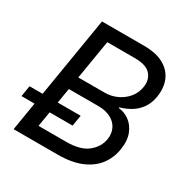

<svg xmlns="http://www.w3.org/2000/svg" viewBox="-176 -872 992 1016"><g transform="rotate(30 320.0 -364.0)"><path d="M40.5 0 160.6 -727.5H416.5Q492.2 -727.5 538.6 -701.4Q585 -675.3 603.3 -630.6Q621.6 -585.9 612.8 -530.3Q606 -486.8 584.7 -456.5Q563.5 -426.3 532.7 -407.7Q502 -389.2 466.8 -379.4V-375Q502 -372.1 532.2 -350.1Q562.5 -328.1 578.4 -288.1Q594.2 -248 585 -190.9Q576.2 -135.3 543.7 -92.3Q511.2 -49.3 453.4 -24.7Q395.5 0 309.6 0ZM146 -81.1H315.4Q401.4 -81.1 445.3 -116.5Q489.3 -151.9 497.6 -202.6Q503.4 -239.3 489.5 -268.1Q475.6 -296.9 444.3 -313.5Q413.1 -330.1 366.7 -330.1H187.5ZM200.2 -408.2H360.8Q400.4 -408.2 435.3 -424.3Q470.2 -440.4 494.4 -469.2Q518.6 -498 524.9 -537.1Q532.7 -584 505.6 -615.2Q478.5 -646.5 407.7 -646.5H239.7ZM-10.7 -172.4 0 -238.8H312.5L301.3 -172.4Z"/></g></svg>

Font: Inter 17pt
Style: Italic
Weight: 400
Italic angle: -9.3988°
Version: Version 4.001;git-66647c0bb